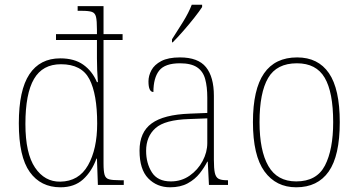

<svg xmlns="http://www.w3.org/2000/svg" viewBox="-20 -786 1523 816"><path d="M237 10Q153 10 106.5 -55Q60 -120 60 -262Q60 -403 105 -470.5Q150 -538 236 -538Q296 -538 334 -511Q372 -484 392 -437H396Q394 -463 393 -489Q392 -515 392 -538V-616H218V-641H392V-660Q392 -698 388 -714.5Q384 -731 370.5 -735.5Q357 -740 329 -740H310V-760H420V-641H501V-616H420V-91Q420 -58 424.5 -43Q429 -28 443.5 -24Q458 -20 489 -20H506V0H396L392 -112H390Q370 -57 333 -23.5Q296 10 237 10ZM236 -14Q315 -15 354 -83.5Q393 -152 393 -261Q393 -386 360 -449.5Q327 -513 239 -513Q161 -513 124.5 -450.5Q88 -388 88 -259Q88 -134 129 -73.5Q170 -13 236 -14Z M703 10Q647 10 610 -28Q573 -66 573 -146Q573 -224 624.5 -261.5Q676 -299 786 -303L861 -306V-371Q861 -417 852 -450Q843 -483 817.5 -500Q792 -517 745 -517Q681 -517 656.5 -486Q632 -455 632 -395Q611 -395 611 -440Q611 -464 623.5 -487.5Q636 -511 665.5 -526.5Q695 -542 745 -542Q822 -542 855.5 -500.5Q889 -459 889 -379V-107Q889 -70 893 -51.5Q897 -33 908.5 -26.5Q920 -20 944 -20H949V0H868L863 -99H861Q849 -75 829 -49.5Q809 -24 778 -7Q747 10 703 10ZM706 -15Q751 -15 786 -39.5Q821 -64 841 -101.5Q861 -139 861 -178V-283L784 -280Q681 -277 641 -241.5Q601 -206 601 -145Q601 -92 625.5 -53.5Q650 -15 706 -15ZM711 -619Q733 -653 757.5 -692.5Q782 -732 795 -766H839V-756Q828 -739 806 -711Q784 -683 759 -654.5Q734 -626 714 -606H711Z M1239 10Q1153 10 1104 -57.5Q1055 -125 1055 -267Q1055 -406 1102 -474Q1149 -542 1243 -542Q1332 -542 1378 -475Q1424 -408 1424 -267Q1424 -124 1377 -57Q1330 10 1239 10ZM1239 -15Q1326 -15 1361 -82.5Q1396 -150 1396 -267Q1396 -394 1360 -455.5Q1324 -517 1242 -517Q1156 -517 1119.5 -454.5Q1083 -392 1083 -267Q1083 -146 1120.5 -80.5Q1158 -15 1239 -15Z"/></svg>

Font: Noto Serif Hebrew SemiCondensed Thin
Style: Regular
Weight: 100
Width: 4
Designer: Monotype Design Team
Foundry: Monotype Imaging Inc.
Version: Version 2.004; ttfautohint (v1.8.4.7-5d5b)